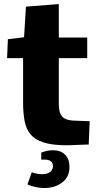

<svg xmlns="http://www.w3.org/2000/svg" viewBox="-20 -714 480 950"><path d="M312 4.9Q240.2 4.9 196.8 -8.8Q153.3 -22.5 131.1 -49.3Q108.9 -76.2 101.6 -116Q94.2 -155.8 94.2 -207.5V-426.3H15.1L19 -520L99.1 -529.8L108.4 -681.2L271 -693.8V-528.3H411.6V-426.3H271V-201.2Q271 -172.9 277.3 -154.8Q283.7 -136.7 299.8 -127.7Q315.9 -118.7 344.7 -117.2Q364.7 -116.7 384.5 -115.7Q404.3 -114.7 423.8 -114.3L418.9 1Q392.1 2 365.2 2.9Q338.4 3.9 312 4.9ZM199.2 216.3Q157.7 216.3 115.7 198.7L137.2 138.7Q151.9 143.6 164.8 145.8Q177.7 147.9 188.5 147.9Q216.3 147.9 229.2 135.7Q242.2 123.5 242.2 107.9Q241.7 92.3 231.7 84Q221.7 75.7 199.7 75.7Q195.8 75.7 192.1 75.7Q188.5 75.7 184.1 76.2V41Q214.8 29.3 242.7 29.3Q279.3 29.3 301.5 50.8Q323.7 72.3 323.7 112.8Q323.7 161.6 287.6 189Q251.5 216.3 199.2 216.3Z"/></svg>

Font: Comme ExtraBold
Style: Regular
Weight: 800
Version: Version 1.000;gftools[0.9.27]